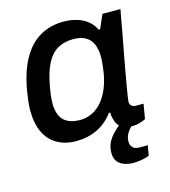

<svg xmlns="http://www.w3.org/2000/svg" viewBox="-107 -624 788 889"><g transform="rotate(-15 286.5 -180.0)"><path d="M195 12Q143 12 104.5 -9.5Q66 -31 45 -73.5Q24 -116 24 -180Q24 -200 26.5 -222Q29 -244 33 -269Q49 -363 83 -422.5Q117 -482 166.5 -510Q216 -538 278 -538Q313 -538 341.5 -529.5Q370 -521 392 -504Q414 -487 427 -460H434L463 -526H549L526 -399Q519 -362 511.5 -322.5Q504 -283 497.5 -245.5Q491 -208 485.5 -177.5Q480 -147 477 -126.5Q474 -106 474 -101Q474 -88 482 -81.5Q490 -75 503 -75H539L527 -4Q517 1 499.5 6.5Q482 12 458 12Q431 12 413 0.5Q395 -11 387 -33Q384 -42 381.5 -52.5Q379 -63 380 -75H373Q340 -31 294.5 -9.5Q249 12 195 12ZM238 -78Q264 -78 289 -88.5Q314 -99 335 -120.5Q356 -142 372 -175.5Q388 -209 397 -256Q400 -275 401.5 -289Q403 -303 404 -314Q405 -325 405 -334Q405 -371 394 -396.5Q383 -422 360 -435Q337 -448 301 -448Q258 -448 226.5 -430Q195 -412 174.5 -373Q154 -334 142 -271Q138 -250 136 -235Q134 -220 133 -208Q132 -196 132 -186Q132 -131 158 -104.5Q184 -78 238 -78ZM424 178Q403 178 382.5 171.5Q362 165 349 149.5Q336 134 336 108Q336 80 346.5 58.5Q357 37 374 19.5Q391 2 408 -12H477L476 -8Q461 5 443.5 27.5Q426 50 426 77Q426 93 436 104.5Q446 116 470 116H508L500 164Q483 171 461.5 174.5Q440 178 424 178Z"/></g></svg>

Font: Archivo SemiBold Medium
Style: Italic
Weight: 500
Italic angle: -10°
Version: Version 2.001